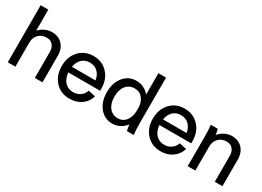

<svg xmlns="http://www.w3.org/2000/svg" viewBox="-21 -1367 2789 2044"><g transform="rotate(30 1373.5 -345.5)"><path d="M151.9 -701.2V-442.9Q181.6 -475.6 222.2 -494.9Q262.7 -514.2 308.1 -514.2Q388.2 -514.2 436.5 -462.9Q484.9 -411.6 484.9 -327.1V0H391.1V-320.8Q391.1 -372.6 363 -403.8Q335 -435.1 289.1 -435.1Q228 -435.1 189.9 -396.7Q151.9 -358.4 151.9 -295.9V0H58.1V-701.2Z M575.7 -253.9Q575.7 -368.7 643.6 -441.9Q711.4 -515.1 818.4 -515.1Q925.3 -515.1 993.4 -441.9Q1061.5 -368.7 1061.5 -253.9V-229H670.4Q676.3 -156.2 716.1 -114Q755.9 -71.8 818.4 -71.8Q867.7 -71.8 903.8 -97.4Q939.9 -123 955.6 -168.9L1044.4 -149.9Q1023.4 -77.6 962.9 -34.9Q902.3 7.8 818.4 7.8Q710.9 7.8 643.3 -65.4Q575.7 -138.7 575.7 -253.9ZM818.4 -435.1Q760.7 -435.1 722.7 -399.2Q684.6 -363.3 673.8 -299.8H963.4Q954.1 -362.8 915.3 -398.9Q876.5 -435.1 818.4 -435.1Z M1505.4 -438V-701.2H1599.1V-145Q1599.1 -52.7 1606.4 0H1522.5Q1512.2 -49.3 1509.3 -74.2Q1481.9 -36.6 1438.7 -13.4Q1395.5 9.8 1346.2 9.8Q1251 9.8 1190.7 -64Q1130.4 -137.7 1130.4 -253.9Q1130.4 -368.7 1190.7 -441.9Q1251 -515.1 1346.2 -515.1Q1393.6 -515.1 1435.8 -494.6Q1478 -474.1 1505.4 -438ZM1505.4 -238.8V-271Q1505.4 -340.8 1469 -387.9Q1432.6 -435.1 1370.1 -435.1Q1302.7 -435.1 1263.4 -386Q1224.1 -336.9 1224.1 -253.9Q1224.1 -168.5 1263.4 -118.7Q1302.7 -68.8 1370.1 -68.8Q1431.2 -68.8 1468.3 -117.7Q1505.4 -166.5 1505.4 -238.8Z M1695.3 -253.9Q1695.3 -368.7 1763.2 -441.9Q1831.1 -515.1 1938 -515.1Q2044.9 -515.1 2113 -441.9Q2181.2 -368.7 2181.2 -253.9V-229H1790Q1795.9 -156.2 1835.7 -114Q1875.5 -71.8 1938 -71.8Q1987.3 -71.8 2023.4 -97.4Q2059.6 -123 2075.2 -168.9L2164.1 -149.9Q2143.1 -77.6 2082.5 -34.9Q2022 7.8 1938 7.8Q1830.6 7.8 1762.9 -65.4Q1695.3 -138.7 1695.3 -253.9ZM1938 -435.1Q1880.4 -435.1 1842.3 -399.2Q1804.2 -363.3 1793.5 -299.8H2083Q2073.7 -362.8 2034.9 -398.9Q1996.1 -435.1 1938 -435.1Z M2262.7 -504.9H2348.1Q2357.9 -466.8 2361.8 -436Q2391.6 -471.7 2432.6 -492.9Q2473.6 -514.2 2520 -514.2Q2600.1 -514.2 2648.4 -462.9Q2696.8 -411.6 2696.8 -327.1V0H2603V-320.8Q2603 -372.6 2575 -403.8Q2546.9 -435.1 2501 -435.1Q2439.9 -435.1 2401.9 -396.7Q2363.8 -358.4 2363.8 -295.9V0H2270V-359.9Q2270 -447.8 2262.7 -504.9Z"/></g></svg>

Font: LT Superior Med
Style: Regular
Weight: 500
Designer: Daniel Lyons
Foundry: LyonsType
Version: Version 1.000